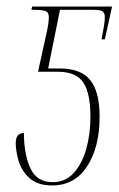

<svg xmlns="http://www.w3.org/2000/svg" viewBox="-20 -556 362 586"><path d="M139 10Q95 10 70.5 -12Q46 -34 37 -64.5Q28 -95 28 -119Q28 -150 53 -150Q53 -86 72.5 -43Q92 0 141 0Q179 0 204.5 -27.5Q230 -55 243 -100.5Q256 -146 256 -200Q256 -271 234.5 -304Q213 -337 156 -337H96L119 -441Q125 -467 127 -480.5Q129 -494 129 -504Q129 -517 120.5 -521.5Q112 -526 82 -526H76L78 -536H322L300 -436H290Q294 -457 297 -475Q300 -493 300 -504Q300 -515 294 -520.5Q288 -526 265 -526H163L127 -347H162Q227 -347 255.5 -311.5Q284 -276 284 -200Q284 -107 246 -48.5Q208 10 139 10Z"/></svg>

Font: Noto Serif Display ExtraCondensed Thin
Style: Italic
Weight: 100
Width: 2
Italic angle: -12°
Designer: Monotype Design Team
Foundry: Monotype Imaging Inc.
Version: Version 2.009